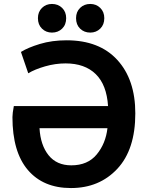

<svg xmlns="http://www.w3.org/2000/svg" viewBox="-20 -925 749 972"><path d="M524 -276H180Q185 -190 226 -139Q267 -88 341 -88Q424 -88 469.5 -143Q515 -198 524 -276ZM50 -388H527Q520 -496 464.5 -550Q409 -604 312 -604Q260 -604 208 -589Q156 -574 123 -554L86 -662Q121 -684 182 -702.5Q243 -721 317 -721Q483 -721 574 -621.5Q665 -522 665 -351Q665 -168 574 -70.5Q483 27 339 27Q199 27 121 -64.5Q43 -156 43 -332Q43 -351 50 -388ZM315 -833Q315 -800 294.5 -780Q274 -760 243 -760Q213 -760 192.5 -780Q172 -800 172 -833Q172 -865 192.5 -885Q213 -905 243 -905Q274 -905 294.5 -885Q315 -865 315 -833ZM508 -833Q508 -800 487.5 -780Q467 -760 437 -760Q406 -760 385.5 -780Q365 -800 365 -833Q365 -865 385.5 -885Q406 -905 437 -905Q467 -905 487.5 -885Q508 -865 508 -833Z"/></svg>

Font: Repo
Style: DemiBold
Weight: 600
Designer: Stefan Peev
Foundry: Context Ltd
Version: Version 001.000